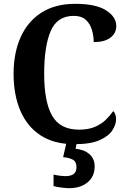

<svg xmlns="http://www.w3.org/2000/svg" viewBox="-20 -744 666 1004"><path d="M369 10Q263 10 192.5 -36Q122 -82 86.5 -165Q51 -248 51 -358Q51 -466 87.5 -548.5Q124 -631 196 -677.5Q268 -724 374 -724Q481 -724 534.5 -690Q588 -656 588 -608Q588 -571 558 -547.5Q528 -524 470 -524Q470 -556 460.5 -588Q451 -620 428.5 -640.5Q406 -661 366 -661Q279 -661 245 -581.5Q211 -502 211 -358Q211 -212 252.5 -139Q294 -66 394 -66Q442 -66 476 -80.5Q510 -95 533 -117.5Q556 -140 572 -163Q579 -157 583 -145Q587 -133 587 -121Q587 -93 567.5 -62.5Q548 -32 500.5 -11Q453 10 369 10ZM342 240Q327 240 302 237Q277 234 260 229V169Q296 177 323 177Q350 177 365 166Q380 155 380 130Q380 101 360 90.5Q340 80 310 78L330 -9H384L375 34Q420 38 447.5 62Q475 86 475 126Q475 179 438 209.5Q401 240 342 240Z"/></svg>

Font: Noto Serif Devanagari SemiCondensed
Style: Bold
Weight: 700
Width: 4
Designer: Universal Thirst, Indian Type Foundry and the Monotype Design Team
Foundry: Monotype Imaging Inc.
Version: Version 2.004; ttfautohint (v1.8.4.7-5d5b)